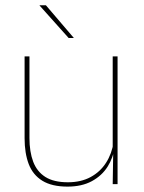

<svg xmlns="http://www.w3.org/2000/svg" viewBox="-20 -700 548 730"><path d="M92 -485.5V-175.5Q92 -123 106.2 -85.2Q120.5 -47.5 152.5 -27.2Q184.5 -7 238 -7Q288 -7 324.5 -26.8Q361 -46.5 383.2 -81.2Q405.5 -116 412 -160.5L421 -141.5H415.5Q411 -101 389.2 -66.5Q367.5 -32 329.2 -11.2Q291 9.5 237 9.5Q177 9.5 141 -12.8Q105 -35 89.2 -76.2Q73.5 -117.5 73.5 -174.5V-485.5ZM427 -485.5V0H408.5L410.5 -127H408.5V-485.5ZM154.5 -680 260.5 -556V-555.5H241L130.5 -679V-680Z"/></svg>

Font: Anek Latin Medium Thin
Style: Regular
Weight: 250
Version: Version 1.003